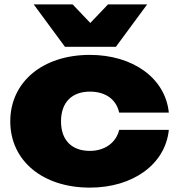

<svg xmlns="http://www.w3.org/2000/svg" viewBox="-20 -841 814 878"><path d="M525 -247C511 -189 460 -151 391 -151C310 -151 259 -198 259 -286C259 -374 310 -422 391 -422C460 -422 511 -389 525 -326H752C736 -485 586 -590 391 -590C175 -590 27 -466 27 -286C27 -106 175 17 391 17C587 17 736 -89 752 -247ZM653 -821H474L393 -736L312 -821H134L277 -627H510Z"/></svg>

Font: Bounded ExtBd
Style: Regular
Weight: 800
Designer: Vlad Churkin
Version: Version 3.0